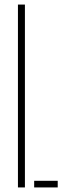

<svg xmlns="http://www.w3.org/2000/svg" viewBox="-20 -820 280 840"><path d="M58.5 0V-800H89V0ZM129.5 0V-29H232.5V0Z"/></svg>

Font: Big Shoulders Stencil Display ExtraLight
Style: Regular
Weight: 250
Designer: Patric King
Foundry: XO Type Co
Version: Version 2.001